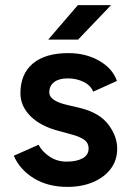

<svg xmlns="http://www.w3.org/2000/svg" viewBox="-20 -720 517 752"><path d="M244 12Q168 12 113 -21.5Q58 -55 34 -110L131 -153Q146 -125 175 -106Q204 -87 241 -87Q280 -87 303.5 -100Q327 -113 327 -138Q327 -161 308.5 -173.5Q290 -186 258 -194L211 -207Q140 -225 100 -264.5Q60 -304 60 -355Q60 -430 108.5 -471Q157 -512 248 -512Q316 -512 368.5 -482Q421 -452 438 -403L345 -361Q335 -386 307 -399.5Q279 -413 245 -413Q211 -413 192 -398.5Q173 -384 173 -358Q173 -326 239 -310L298 -296Q371 -277 405 -231.5Q439 -186 439 -138Q439 -92 413.5 -58.5Q388 -25 344 -6.5Q300 12 244 12ZM169 -565 285 -700H415L286 -565Z"/></svg>

Font: Figtree SemiBold
Style: Regular
Weight: 600
Designer: Erik Kennedy
Foundry: Erik Kennedy
Version: Version 2.001; ttfautohint (v1.8.4.7-5d5b);gftools[0.9.27]